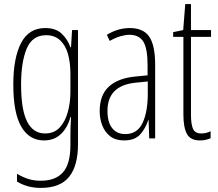

<svg xmlns="http://www.w3.org/2000/svg" viewBox="-20 -676 1065 938"><path d="M201 -539Q253 -539 282 -511Q311 -483 324 -445H327L332 -529H361V29Q361 134 317.5 188Q274 242 179 242Q114 242 63 211V173Q92 190 119 198.5Q146 207 179 207Q251 207 287.5 166Q324 125 324 33V-8Q324 -30 324.5 -52Q325 -74 327 -104H324Q311 -54 278.5 -22Q246 10 195 10Q123 10 84 -57Q45 -124 45 -263Q45 -393 83 -466Q121 -539 201 -539ZM205 -504Q138 -504 110.5 -438.5Q83 -373 83 -263Q83 -140 112.5 -82Q142 -24 200 -24Q245 -24 272 -53.5Q299 -83 311.5 -129.5Q324 -176 324 -226V-317Q324 -370 312 -412.5Q300 -455 273.5 -479.5Q247 -504 205 -504Z M614 -539Q680 -539 709 -497Q738 -455 738 -359V0H709L706 -89H704Q692 -51 666 -20.5Q640 10 586 10Q544 10 518 -10.5Q492 -31 479.5 -63.5Q467 -96 467 -133Q467 -212 512 -253Q557 -294 640 -302L701 -308V-356Q701 -440 680 -473Q659 -506 612 -506Q593 -506 568.5 -499Q544 -492 516 -476L502 -506Q556 -539 614 -539ZM642 -272Q505 -258 505 -134Q505 -79 528 -50Q551 -21 592 -21Q651 -21 676.5 -75.5Q702 -130 702 -218V-278Z M963 -24Q976 -24 988 -27Q1000 -30 1009 -35V-1Q998 4 985.5 7Q973 10 957 10Q910 10 893 -22Q876 -54 876 -116V-496H826V-519L875 -529L885 -656H913V-529H1011V-496H913V-115Q913 -69 923 -46.5Q933 -24 963 -24Z"/></svg>

Font: Noto Sans Khmer UI ExtraCondensed ExtraLight
Style: Regular
Weight: 200
Width: 2
Designer: Danh Hong and the Monotype Design Team
Foundry: Monotype Imaging Inc.
Version: Version 2.002; ttfautohint (v1.8.4.7-5d5b)